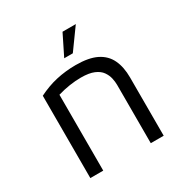

<svg xmlns="http://www.w3.org/2000/svg" viewBox="-159 -803 887 927"><g transform="rotate(-30 284.5 -339.5)"><path d="M80 -459Q104 -471 129.5 -480.5Q155 -490 181.5 -496Q208 -502 235.5 -505Q263 -508 291 -508Q364 -508 407 -486.5Q450 -465 469.5 -424Q489 -383 489 -325V0H417V-325Q417 -343 412.5 -363Q408 -383 395 -401.5Q382 -420 355 -431.5Q328 -443 283 -443Q252 -443 219 -438Q186 -433 152 -423V0H80ZM260 -564 317 -679H391L308 -564Z"/></g></svg>

Font: Maven Pro VF Beta
Style: Regular
Weight: 400
Designer: Joe Prince
Foundry: Joe Prince
Version: Version 2.002